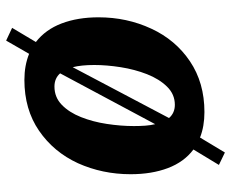

<svg xmlns="http://www.w3.org/2000/svg" viewBox="-82 -586 735 610"><g transform="rotate(90 285.0 -281.5)"><path d="M109.5 66 69 47 114 -28.5Q74.5 -59 55 -110.2Q35.5 -161.5 35.5 -227.5Q35.5 -317.5 71.5 -395Q107 -472 175.2 -518Q243.5 -564 336.5 -564Q382 -564 417.5 -550L465 -629L504.5 -610L455.5 -529Q495 -499.5 514.5 -448Q534 -396.5 534 -329.5Q534 -240 499 -162Q463.5 -85 395.8 -38.5Q328 8 234.5 8Q188.5 8 151.5 -7ZM187 -214Q187 -173 194 -145.5L355.5 -451.5Q339.5 -470 313.5 -470Q280 -470 255.8 -445.2Q231.5 -420.5 216.2 -381.5Q201 -342.5 194 -298Q187 -253.5 187 -214ZM255.5 -87.5Q289.5 -87.5 313.5 -110.8Q337.5 -134 352.5 -171.8Q367.5 -209.5 374.2 -253.8Q381 -298 381 -340Q381 -359 379.8 -376Q378.5 -393 375 -407.5L213.5 -105.5Q229.5 -87.5 255.5 -87.5Z"/></g></svg>

Font: Merriweather Sans Italic
Style: Bold
Weight: 700
Italic angle: -7.5°
Designer: Eben Sorkin
Foundry: Eben Sorkin
Version: Version 1.008; ttfautohint (v1.7.19-72a1) -l 8 -r 50 -G 200 